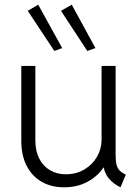

<svg xmlns="http://www.w3.org/2000/svg" viewBox="-20 -799 605 827"><path d="M71.8 -190.9V-515.1H132.3V-193.4Q132.3 -148.9 148.9 -116.2Q165.5 -83.5 195.3 -65.9Q225.1 -48.3 263.7 -48.3Q307.6 -48.3 342.8 -68.8Q377.9 -89.4 397.7 -123.5Q417.5 -157.7 417.5 -197.3V-515.1H478V-132.3Q478 -106 481.7 -90.6Q485.4 -75.2 494.6 -65.2Q503.9 -55.2 522 -46.9L499 7.8Q437 -22.9 426.8 -77.6H425.8Q400.4 -39.6 356.7 -15.9Q313 7.8 255.9 7.8Q200.7 7.8 159.2 -16.1Q117.7 -40 94.7 -85Q71.8 -129.9 71.8 -190.9ZM242.7 -752.4 289.1 -778.8 391.1 -591.8 356 -579.6ZM99.6 -752.4 144.5 -778.8 248 -591.8 213.9 -579.6Z"/></svg>

Font: Reddit Sans Light
Style: Regular
Weight: 300
Designer: Stephen Hutchings
Foundry: Reddit
Version: Version 1.013